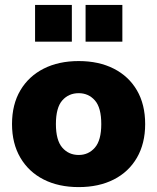

<svg xmlns="http://www.w3.org/2000/svg" viewBox="-20 -752 642 783"><path d="M301 11Q219 11 158 -20Q97 -51 63 -109Q29 -167 29 -246Q29 -326 63 -383.5Q97 -441 158 -472Q219 -503 301 -503Q383 -503 444 -472Q505 -441 538.5 -383.5Q572 -326 572 -246Q572 -167 538.5 -109Q505 -51 444 -20Q383 11 301 11ZM301 -120Q341 -120 367 -150Q393 -180 393 -246Q393 -313 367 -342.5Q341 -372 301 -372Q260 -372 234 -342.5Q208 -313 208 -246Q208 -180 234 -150Q260 -120 301 -120ZM329 -582V-732H479V-582ZM123 -582V-732H273V-582Z"/></svg>

Font: Nunito Sans 12pt ExtraLight Black
Style: Regular
Weight: 900
Version: Version 3.101;gftools[0.9.27]